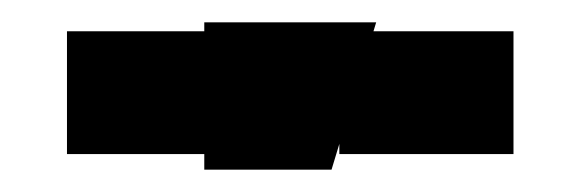

<svg xmlns="http://www.w3.org/2000/svg" viewBox="-20 -750 520 172"><path d="M40 -612V-722H196V-612ZM284 -612V-722H440V-612ZM163 -598V-730H317L277 -598Z"/></svg>

Font: Tektur
Style: Bold
Weight: 700
Designer: Adam Jagosz
Foundry: Adam Jagosz
Version: Version 1.005;gftools[0.9.30]